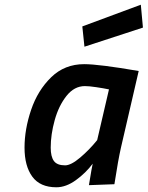

<svg xmlns="http://www.w3.org/2000/svg" viewBox="-20 -783 626 814"><path d="M84 -157Q84 -235 112 -317.5Q140 -400 197 -455.5Q254 -511 337 -511Q399 -511 568 -482L493 -158Q481 -106 465 -2L357 2Q370 -78 373 -89Q344 -50 302 -19.5Q260 11 219 11Q150 11 117 -34Q84 -79 84 -157ZM392 -189 442 -404Q418 -409 387.5 -413.5Q357 -418 340 -418Q295 -418 262 -376.5Q229 -335 212 -274Q195 -213 195 -157Q195 -119 208.5 -100.5Q222 -82 256 -82Q281 -82 320 -115Q359 -148 392 -189ZM329 -671 577 -763 586 -666 338 -585Z"/></svg>

Font: Cairo SemiBold
Style: Italic
Weight: 600
Italic angle: -13°
Designer: Mohamed Gaber, Accademia di Belle Arti di Urbino and others
Foundry: Kief Type Foundry, Accademia di Belle Arti di Urbino and others
Version: Version 3.011